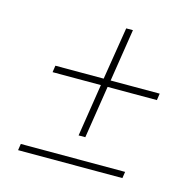

<svg xmlns="http://www.w3.org/2000/svg" viewBox="-88 -702 754 745"><g transform="rotate(15 289.5 -329.5)"><path d="M357 -612 324 -401H521L517 -374H319L286 -163H259L292 -374H98L102 -401H296L330 -612ZM466 -47H47L51 -73H470Z"/></g></svg>

Font: Bitter Pro ExtraLight
Style: Italic
Weight: 275
Italic angle: -9°
Designer: Sol Matas, and Bitter project Authors
Foundry: Sol Matas
Version: Version 1.010